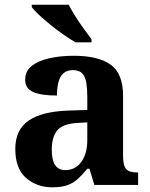

<svg xmlns="http://www.w3.org/2000/svg" viewBox="-20 -786 639 816"><path d="M202 10Q136 10 90.5 -30Q45 -70 45 -153Q45 -234 101 -273Q157 -312 269 -316L351 -318.8V-374Q351 -407.6 347 -433.3Q343 -459 330 -473.5Q317 -488 289.5 -488Q264 -488 249 -474Q234 -460 228 -435.5Q222 -411 222 -380Q155 -380 121 -395Q87 -410 87 -447Q87 -483.8 115 -505.9Q143 -528 189.9 -538.5Q236.8 -549 292.8 -549Q398 -549 450.5 -511Q503 -473 503 -379.3V-124Q503 -82.6 516 -67.8Q529 -53 563 -53H567V0H381L360 -69H351.4Q329 -42 309.5 -24.5Q290 -7 265 1.5Q240 10 202 10ZM257.2 -63Q300.2 -63 325.6 -98Q351 -133 351 -191V-266L305.8 -263.2Q245.9 -259.5 222.9 -231.4Q200 -203.3 200 -148.8Q200 -63 257.2 -63ZM301 -606Q277 -620 249 -639.5Q221 -659 194 -681Q167 -703 145.5 -723Q124 -743 115 -756V-766H272Q283 -744 300 -717Q317 -690 336 -664Q355 -638 369 -619V-606Z"/></svg>

Font: Noto Serif Test
Style: Regular
Weight: 400
Version: Version 1.000